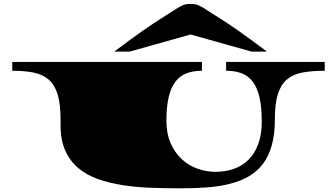

<svg xmlns="http://www.w3.org/2000/svg" viewBox="-20 -953 1725 1000"><path d="M574.7 -684.1Q620.1 -718.3 656.7 -744.9Q693.4 -771.5 723.1 -792.5Q752.9 -813.5 777.3 -829.6Q801.8 -845.7 822.8 -859.1Q843.8 -872.6 862.5 -884.3Q881.3 -896 899.9 -908.2Q914.1 -917.5 930.4 -925Q946.8 -932.6 972.7 -932.6Q998.5 -932.6 1014.9 -925Q1031.2 -917.5 1045.4 -908.2Q1064 -896 1082.8 -884.3Q1101.6 -872.6 1122.6 -859.1Q1143.6 -845.7 1168 -829.6Q1192.4 -813.5 1222.2 -792.5Q1252 -771.5 1288.6 -744.9Q1325.2 -718.3 1370.6 -684.1H1290.5L972.7 -773.4L654.8 -684.1ZM295.4 -331.1Q295.4 -410.6 280.5 -460.2Q265.6 -509.8 234.9 -537.4Q204.1 -564.9 156.7 -574.7Q109.4 -584.5 43.9 -584.5V-630.4H1031.7V-584.5Q986.3 -584.5 951.7 -571.3Q917 -558.1 893.8 -527.8Q870.6 -497.6 858.6 -447.5Q846.7 -397.5 846.7 -323.7Q846.7 -257.8 868.4 -208Q890.1 -158.2 925.8 -124.8Q961.4 -91.3 1007.6 -74.7Q1053.7 -58.1 1102.1 -58.1Q1154.3 -58.1 1198.5 -73.7Q1242.7 -89.4 1274.9 -121.6Q1307.1 -153.8 1325.2 -203.1Q1343.3 -252.4 1343.3 -319.3Q1343.3 -395 1331.5 -445.8Q1319.8 -496.6 1296.6 -527.3Q1273.4 -558.1 1238.5 -571.3Q1203.6 -584.5 1157.7 -584.5V-630.4H1671.4V-584.5Q1604 -584.5 1554.9 -575.2Q1505.9 -565.9 1474.1 -538.8Q1442.4 -511.7 1427 -462.2Q1411.6 -412.6 1411.6 -332.5Q1411.6 -254.9 1396 -198Q1380.4 -141.1 1350.6 -101.1Q1320.8 -61 1278.1 -35.9Q1235.4 -10.7 1181.2 3.4Q1127 17.6 1062.5 22.7Q998 27.8 924.8 27.8Q846.2 27.8 768.8 25.1Q691.4 22.5 621.6 11.7Q551.8 1 491.9 -19.8Q432.1 -40.5 388.4 -77.1Q344.7 -113.8 320.1 -168.2Q295.4 -222.7 295.4 -300.3Z"/></svg>

Font: Asset
Style: Regular
Weight: 400
Designer: Riccardo De Franceschi
Foundry: Sorkin Type Co.
Version: Version 1.001